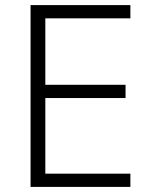

<svg xmlns="http://www.w3.org/2000/svg" viewBox="-20 -734 593 754"><path d="M492 0V-52H158V-349H473V-401H158V-662H492V-714H100V0Z"/></svg>

Font: Noto Sans Gujarati Light
Style: Regular
Weight: 300
Designer: Jelle Bosma - Monotype Design Team, Universal Thirst
Foundry: Monotype Imaging Inc.
Version: Version 2.106